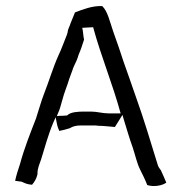

<svg xmlns="http://www.w3.org/2000/svg" viewBox="-20 -613 603 635"><path d="M30 -15 52 -12C62 -7 71 -3 86 -2C94 -11 101 -23 104 -37V-40C104 -57 111 -71 116 -86C128 -125 140 -169 156 -207L164 -225L168 -205C170 -194 173 -187 176 -180C187 -182 198 -185 211 -189C220 -195 232 -198 245 -198H295C297 -198 299 -198 305 -197C324 -197 343 -194 360 -193L385 -233L389 -219C399 -187 408 -155 419 -125C427 -101 433 -73 443 -53C451 -37 460 -19 467 -1C488 6 517 1 530 -9C525 -21 519 -35 512 -50C509 -54 503 -61 501 -70C478 -144 456 -219 430 -291C422 -312 415 -336 407 -357C395 -390 384 -422 373 -456L354 -510C343 -542 336 -576 318 -593C284 -594 255 -582 228 -572L213 -535C211 -527 204 -515 204 -509C204 -505 203 -504 202 -501V-500C192 -476 185 -454 173 -429C155 -389 142 -344 125 -301C117 -281 106 -242 99 -221C80 -172 60 -122 46 -70C40 -52 34 -34 30 -15ZM105 -49ZM168 -229 172 -239C178 -251 181 -265 186 -282C193 -309 202 -328 209 -352L220 -382C221 -386 223 -391 225 -395C232 -409 236 -418 240 -432C247 -448 252 -463 258 -482C255 -495 255 -510 252 -521L288 -523C315 -424 352 -337 379 -238H339C319 -238 301 -244 281 -244H260C240 -244 214 -243 203 -232L201 -231H199C191 -230 184 -230 178 -230ZM173 -429ZM501 -70Z"/></svg>

Font: SolarCharger
Style: 350
Weight: 300
Designer: Mew Too
Foundry: Cannot Into Space Fonts/KineticPlasma Fonts
Version: Version 1.100